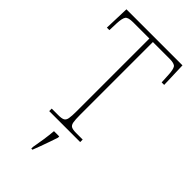

<svg xmlns="http://www.w3.org/2000/svg" viewBox="-283 -788 1083 1083"><g transform="rotate(45 258.0 -246.5)"><path d="M132 0V-20H186Q211 -20 223 -26Q235 -32 238.5 -51Q242 -70 242 -108V-689H112Q73 -689 63 -675Q53 -661 51 -620L49 -563H29L34 -714H481L486 -563H466L463 -620Q461 -661 451.5 -675Q442 -689 403 -689H270V-108Q270 -70 273.5 -51Q277 -32 289 -26Q301 -20 326 -20H379V0ZM210 208Q217 171 222.5 133.5Q228 96 231 61H273V71Q266 92 256.5 119.5Q247 147 237 174Q227 201 219 221H210Z"/></g></svg>

Font: Noto Serif Ethiopic SemiCondensed Thin
Style: Regular
Weight: 100
Width: 4
Designer: Monotype Design Team
Foundry: Monotype Imaging Inc.
Version: Version 2.102; ttfautohint (v1.8.4.7-5d5b)